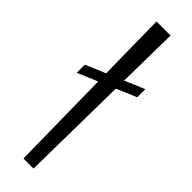

<svg xmlns="http://www.w3.org/2000/svg" viewBox="-259 -752 754 754"><g transform="rotate(45 118.0 -375.0)"><path d="M0 0ZM79 -750H157L146 0H90ZM236 -531V-486L0 -386V-431Z"/></g></svg>

Font: Combo
Style: Regular
Weight: 400
Designer: Eduardo Rodriguez Tunni
Foundry: Eduardo Rodriguez Tunni
Version: Version 1.001